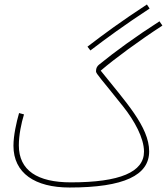

<svg xmlns="http://www.w3.org/2000/svg" viewBox="-20 -815 744 856"><path d="M383 -590C458 -647 530 -700 647 -777L635 -795C519 -719 447 -666 370 -607ZM290 21C534 21 645 -34 645 -140C645 -250 539 -362 429 -500C492 -554 601 -634 704 -701L691 -720C585 -652 493 -585 423 -528C414 -521 408 -513 408 -497C408 -486 430 -465 530 -339C579 -277 622 -200 622 -139C622 -48 515 -2 296 -2C147 -2 64 -55 64 -167C64 -213 75 -266 87 -305L65 -311C53 -269 40 -211 40 -165C40 -43 136 21 290 21Z"/></svg>

Font: Noto Sans Arabic UI XCn Th
Style: Regular
Weight: 100
Width: 2
Designer: Monotype Design Team, Nadine Chahine and Nizar Qandah
Foundry: Monotype Imaging Inc.
Version: Version 2.010